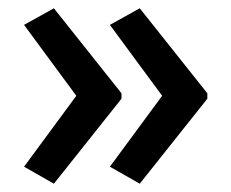

<svg xmlns="http://www.w3.org/2000/svg" viewBox="-20 -498 558 463"><path d="M480 -260V-273L317 -478L245 -438L371 -267L245 -96L317 -55ZM273 -260V-273L110 -478L38 -438L164 -267L38 -96L110 -55Z"/></svg>

Font: Noto Sans Gujarati SemiCondensed Medium
Style: Regular
Weight: 500
Width: 4
Designer: Jelle Bosma - Monotype Design Team, Universal Thirst
Foundry: Monotype Imaging Inc.
Version: Version 2.106